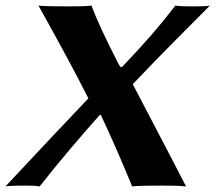

<svg xmlns="http://www.w3.org/2000/svg" viewBox="-66 -668 776 691"><path d="M603.6 3C527.8 -144.7 458.4 -275 411.8 -365C530 -489.9 633 -590 689.4 -648C676.9 -645 642.9 -645 630.9 -645C618.9 -645 576.9 -645 565.4 -648C495.9 -559.4 461.9 -520.9 375.2 -428.9C368.9 -424 367.3 -426.3 361.1 -437C312.2 -532.8 282.4 -595.4 263.4 -648C242.9 -645 199.9 -645 180.9 -645C161.9 -645 90.9 -645 72.4 -648C151.6 -505.9 207.6 -402.2 252 -314C181.8 -239.9 80 -132.7 -46.4 3C-33.9 0 12.1 0 24.1 0C37.1 0 65.1 0 76.6 3C141.4 -79.8 224.6 -177.8 291.3 -252.3C294 -255.2 296.7 -256.6 298.6 -250.7C333.7 -176.4 376.6 -78.2 409.6 3C430.1 0 496.1 0 516.1 0C536.1 0 584.1 0 603.6 3Z"/></svg>

Font: Linux Biolinum O 
Style: Bold Italic
Weight: 700
Designer: Philipp H. Poll
Foundry: Philipp H. Poll
Version: Version 1.3.2